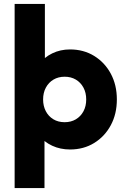

<svg xmlns="http://www.w3.org/2000/svg" viewBox="-20 -746 635 971"><path d="M334 10Q285 10 244 -9Q203 -28 177 -61.5Q151 -95 147 -138V-343Q151 -386 177 -421Q203 -456 244 -476Q285 -496 334 -496Q403 -496 456.5 -463Q510 -430 540.5 -373Q571 -316 571 -243Q571 -170 540.5 -113Q510 -56 456.5 -23Q403 10 334 10ZM54 205V-726H207V-361L182 -243L205 -125V205ZM307 -128Q339 -128 363.5 -142.5Q388 -157 402 -183Q416 -209 416 -243Q416 -277 402 -303Q388 -329 363.5 -343.5Q339 -358 307 -358Q275 -358 250.5 -343.5Q226 -329 212 -303Q198 -277 198 -243Q198 -210 211.5 -184Q225 -158 249.5 -143Q274 -128 307 -128Z"/></svg>

Font: Outfit
Style: Bold
Weight: 700
Designer: Rodrigo Fuenzalida
Foundry: fragTYPE
Version: Version 1.100;gftools[0.9.27]